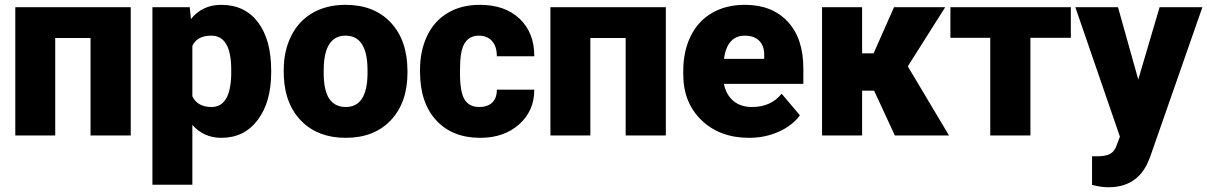

<svg xmlns="http://www.w3.org/2000/svg" viewBox="-20 -558 4974 791"><path d="M518.6 0H353V-401.4H207.5V0H43V-528.3H518.6Z M1097.2 -260.3Q1097.2 -137.2 1041.7 -63.7Q986.3 9.8 892.1 9.8Q819.3 9.8 772.5 -43.5V203.1H607.9V-528.3H761.7L766.6 -479.5Q814 -538.1 891.1 -538.1Q988.8 -538.1 1043 -466.1Q1097.2 -394 1097.2 -268.1ZM932.6 -270.5Q932.6 -411.1 850.6 -411.1Q792 -411.1 772.5 -369.1V-161.1Q793.9 -117.2 851.6 -117.2Q930.2 -117.2 932.6 -252.9Z M1148.9 -269Q1148.9 -348.1 1179.7 -409.9Q1210.4 -471.7 1268.1 -504.9Q1325.7 -538.1 1403.3 -538.1Q1522 -538.1 1590.3 -464.6Q1658.7 -391.1 1658.7 -264.6V-258.8Q1658.7 -135.3 1590.1 -62.7Q1521.5 9.8 1404.3 9.8Q1291.5 9.8 1223.1 -57.9Q1154.8 -125.5 1149.4 -241.2ZM1313.5 -258.8Q1313.5 -185.5 1336.4 -151.4Q1359.4 -117.2 1404.3 -117.2Q1492.2 -117.2 1494.1 -252.4V-269Q1494.1 -411.1 1403.3 -411.1Q1320.8 -411.1 1314 -288.6Z M1954.6 -117.2Q1989.3 -117.2 2008.3 -136Q2027.3 -154.8 2026.9 -188.5H2181.2Q2181.2 -101.6 2118.9 -45.9Q2056.6 9.8 1958.5 9.8Q1843.3 9.8 1776.9 -62.5Q1710.4 -134.8 1710.4 -262.7V-269.5Q1710.4 -349.6 1740 -410.9Q1769.5 -472.2 1825.2 -505.1Q1880.9 -538.1 1957 -538.1Q2060.1 -538.1 2120.6 -481Q2181.2 -423.8 2181.2 -326.2H2026.9Q2026.9 -367.2 2006.8 -389.2Q1986.8 -411.1 1953.1 -411.1Q1889.2 -411.1 1878.4 -329.6Q1875 -303.7 1875 -258.3Q1875 -178.7 1894 -147.9Q1913.1 -117.2 1954.6 -117.2Z M2723.1 0H2557.6V-401.4H2412.1V0H2247.6V-528.3H2723.1Z M3066.9 9.8Q2945.3 9.8 2870.1 -62.7Q2794.9 -135.3 2794.9 -251.5V-265.1Q2794.9 -346.2 2825 -408.2Q2855 -470.2 2912.6 -504.2Q2970.2 -538.1 3049.3 -538.1Q3160.6 -538.1 3225.1 -469Q3289.6 -399.9 3289.6 -276.4V-212.4H2962.4Q2971.2 -168 3001 -142.6Q3030.8 -117.2 3078.1 -117.2Q3156.2 -117.2 3200.2 -171.9L3275.4 -83Q3244.6 -40.5 3188.2 -15.4Q3131.8 9.8 3066.9 9.8ZM3048.3 -411.1Q2976.1 -411.1 2962.4 -315.4H3128.4V-328.1Q3129.4 -367.7 3108.4 -389.4Q3087.4 -411.1 3048.3 -411.1Z M3581.1 -184.6H3531.7V0H3366.7V-528.3H3531.7V-338.4H3579.1L3663.1 -528.3H3874L3719.7 -284.2H3720.2L3889.6 0H3666.5Z M4391.6 -402.3H4225.1V0H4059.6V-402.3H3895.5V-528.3H4391.6Z M4669.4 -230.5 4757.3 -528.3H4933.6L4718.3 88.4L4709 110.8Q4663.1 213.4 4546.9 213.4Q4514.6 213.4 4479 203.6V85.9H4500.5Q4535.2 85.9 4553.5 75.9Q4571.8 65.9 4580.6 40L4593.8 4.9L4410.2 -528.3H4585.9Z"/></svg>

Font: Sadagaat-English
Style: Regular
Weight: 900
Designer: Ahmed alsheikh
Foundry: Ahmed alsheikh Design
Version: Version 2.137;January 17, 2018;FontCreator 11.0.0.2408 64-bi